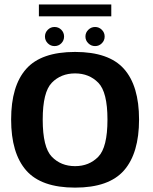

<svg xmlns="http://www.w3.org/2000/svg" viewBox="-20 -830 680 854"><path d="M314 4.5Q464.5 4.5 531.5 -72Q598.5 -148.5 598.5 -298.5Q598.5 -448 531.5 -523.5Q464.5 -599 314 -599Q163.5 -599 96.5 -523.5Q29.5 -448 29.5 -298.5Q29.5 -148.5 96.5 -72Q163.5 4.5 314 4.5ZM314 -91Q251 -91 210.5 -132.8Q170 -174.5 170 -298Q170 -420.5 210.5 -462Q251 -503.5 314 -503.5Q376.5 -503.5 417.2 -462Q458 -420.5 458 -298Q458 -174.5 417.2 -132.8Q376.5 -91 314 -91ZM222.5 -625Q240.5 -625 252.8 -637.5Q265 -650 265 -667.5Q265 -685 252.8 -697.5Q240.5 -710 222.5 -710Q205 -710 192.5 -697.5Q180 -685 180 -667.5Q180 -650 192.5 -637.5Q205 -625 222.5 -625ZM403 -625Q420.5 -625 433 -637.5Q445.5 -650 445.5 -667.5Q445.5 -685 433 -697.5Q420.5 -710 403 -710Q385.5 -710 372.8 -697.5Q360 -685 360 -667.5Q360 -650 372.8 -637.5Q385.5 -625 403 -625ZM153 -757.5H475V-810H153Z"/></svg>

Font: Anybody UltraCondensed Thin SemiBold
Style: Regular
Weight: 600
Version: Version 1.111